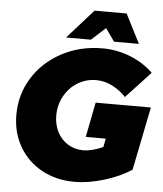

<svg xmlns="http://www.w3.org/2000/svg" viewBox="-61 -965 875 1032"><g transform="rotate(5 377.0 -449.0)"><path d="M456 -420H754L685 -78Q622 -37 537.5 -11.5Q453 14 380 14Q280 14 202 -29Q124 -72 80.5 -147.5Q37 -223 37 -318Q37 -429 94 -519.5Q151 -610 249.5 -662Q348 -714 467 -714Q547 -714 619 -685Q691 -656 742 -606L610 -464Q577 -499 535.5 -520Q494 -541 448 -541Q395 -541 349.5 -513.5Q304 -486 277.5 -438Q251 -390 251 -333Q251 -284 271.5 -244Q292 -204 329 -181.5Q366 -159 412 -159Q456 -159 518 -186L527 -232H419ZM660 -755H526L477 -824L401 -755H267L407 -912H580Z"/></g></svg>

Font: Gontserrat ExtraBold
Style: Italic
Weight: 800
Italic angle: -11.3°
Designer: Julieta Ulanovsky
Foundry: Julieta Ulanovsky
Version: Version 6.001